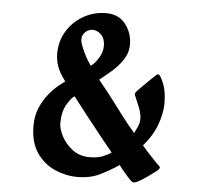

<svg xmlns="http://www.w3.org/2000/svg" viewBox="-48 -681 759 736"><g transform="rotate(5 331.5 -313.5)"><path d="M491.7 5.4Q488.8 5.4 484.6 2Q480.5 -1.5 479.5 -2Q474.1 -7.8 464.1 -19Q454.1 -30.3 445.1 -41.3Q436 -52.2 433.6 -56.2Q402.3 -35.2 364.3 -15.9Q326.2 3.4 274.9 3.4Q231.4 3.4 189 -15.1Q146.5 -33.7 118.9 -73.7Q91.3 -113.8 91.3 -177.7Q91.3 -217.3 105.2 -248.8Q119.1 -280.3 138.2 -303Q157.2 -325.7 174.3 -339.4Q191.4 -353 197.8 -357.4Q174.8 -387.7 166.3 -411.9Q157.7 -436 157.7 -460.9Q157.7 -510.3 181.9 -548.8Q206.1 -587.4 245.6 -609.6Q285.2 -631.8 331.5 -631.8Q379.9 -631.8 406.2 -597.9Q432.6 -564 432.6 -520Q432.6 -487.8 414.3 -460.4Q396 -433.1 371.1 -411.9Q346.2 -390.6 326.7 -375.5Q361.3 -333.5 385.3 -301.5Q409.2 -269.5 430.4 -241.7Q451.7 -213.9 478 -183.1Q481.9 -191.4 489.5 -206.8Q497.1 -222.2 497.1 -238.8Q497.1 -259.3 487.5 -283.2Q478 -307.1 471.2 -322.3Q467.8 -328.1 467.8 -331.5Q467.8 -337.9 474.6 -344.7Q480.5 -351.1 493.9 -364.5Q507.3 -377.9 520.8 -390.9Q534.2 -403.8 539.6 -408.7Q541.5 -411.1 544.4 -413.3Q547.4 -415.5 549.8 -415.5Q554.2 -415.5 558.6 -409.2Q573.7 -383.3 578.9 -359.1Q584 -335 584 -306.2Q584 -268.1 567.4 -223.4Q550.8 -178.7 516.1 -139.2Q536.1 -115.2 547.9 -103.3Q559.6 -91.3 577.1 -72.8Q579.1 -70.8 583.5 -66.9Q587.9 -63 587.9 -60.1Q587.9 -53.7 573.7 -43.5Q555.2 -29.8 543.2 -21Q531.2 -12.2 511.2 -1Q509.3 0.5 503.2 2.9Q497.1 5.4 491.7 5.4ZM290 -425.8Q305.2 -436 319.3 -459Q333.5 -481.9 333.5 -505.9Q333.5 -533.2 318.8 -548.3Q304.2 -563.5 284.7 -563.5Q270 -563.5 257.6 -552Q245.1 -540.5 245.1 -523.4Q245.1 -513.7 252.4 -494.9Q259.8 -476.1 270.3 -457Q280.8 -438 290 -425.8ZM315.9 -76.2Q347.2 -76.2 368.4 -85.2Q389.6 -94.2 398.4 -101.6Q378.9 -125.5 350.6 -160.6Q322.3 -195.8 292.5 -233.9Q262.7 -272 238.3 -303.7Q225.1 -295.4 209 -267.6Q192.9 -239.7 192.9 -196.8Q192.9 -174.8 207.5 -146.5Q222.2 -118.2 249.8 -97.2Q277.3 -76.2 315.9 -76.2Z"/></g></svg>

Font: David Libre Medium
Style: Regular
Weight: 500
Designer: Ismar David, J. Victor Gaultney, Annie Olsen and Meir Sadan
Foundry: Monotype Imaging Inc. & SIL International
Version: Version 1.100; ttfautohint (v1.8.4.7-5d5b)